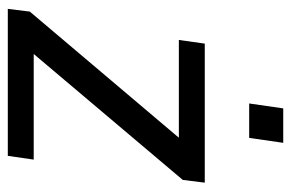

<svg xmlns="http://www.w3.org/2000/svg" viewBox="-150 -614 763 504"><g transform="rotate(90 232.0 -361.5)"><path d="M2.8 0 9.9 -57.7 341 -449H84.4L94 -517H459L451.8 -459.3L121.2 -68H398.5L388.6 0ZM251.1 -633.6 264 -723H354.4L341.5 -633.6Z"/></g></svg>

Font: Public Sans Thin
Style: Italic
Weight: 100
Italic angle: -8°
Designer: The Public Sans project authors (U.S. Web Design System). Libre Franklin designed by Pablo Impallari and Rodrigo Fuenzal
Version: Version 2.000